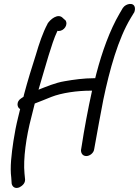

<svg xmlns="http://www.w3.org/2000/svg" viewBox="-20 -764 703 972"><path d="M82 -212 72 -171C62 -131 54 -90 48 -50C38 17 30 83 37 135L39 165C41 177 52 194 77 185C89 179 107 167 107 146V145L104 114C97 41 112 -70 139 -172C145 -196 150 -217 156 -240C183 -251 209 -260 239 -273C292 -294 371 -305 439 -305H446C427 -220 405 -102 394 -28L390 -4V-3C390 11 398 26 417 26C434 26 455 11 457 -10L461 -32C470 -87 491 -194 503 -259C535 -412 578 -567 642 -673L659 -701L660 -702C662 -708 664 -716 663 -724C659 -755 617 -746 603 -725L602 -724L585 -695C536 -611 497 -503 468 -392L462 -368H453C406 -368 353 -361 308 -353C259 -345 214 -325 175 -310C191 -368 210 -426 226 -483C240 -527 253 -571 271 -608C272 -608 275 -607 277 -607C304 -607 327 -639 311 -662H310L299 -672C274 -700 233 -665 220 -643V-642C197 -599 178 -543 162 -488C142 -426 120 -355 102 -287L99 -274L87 -266C61 -250 66 -219 82 -212Z"/></svg>

Font: Stray Cat
Style: ExBdObl
Weight: 800
Version: Version 1.0